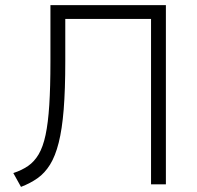

<svg xmlns="http://www.w3.org/2000/svg" viewBox="-20 -720 768 750"><path d="M62 10 32 -44Q65.5 -55 89.8 -71.8Q114 -88.5 131 -117.2Q148 -146 158 -192.8Q168 -239.5 172.5 -309.8Q177 -380 177 -480V-700H628V0H570V-646H235V-480Q235 -370 228.8 -292.2Q222.5 -214.5 209.2 -162.2Q196 -110 175.5 -77Q155 -44 126.8 -24Q98.5 -4 62 10Z"/></svg>

Font: Geologica Cursive Thin
Style: Regular
Weight: 250
Designer: Sindre Bremnes, Frode Helland
Foundry: Monokrom Skriftforlag AS
Version: Version 1.010;gftools[0.9.28]